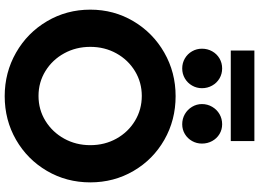

<svg xmlns="http://www.w3.org/2000/svg" viewBox="-164 -942 1114 826"><g transform="rotate(90 393.0 -529.0)"><path d="M21.5 -360.4Q21.5 -461.9 71.3 -545.9Q121.1 -629.9 206.3 -678.7Q291.5 -727.5 393.6 -727.5Q496.6 -727.5 581.5 -679Q666.5 -630.4 715.6 -546.1Q764.6 -461.9 764.6 -360.4Q764.6 -258.3 715.3 -174.1Q666 -89.8 581.3 -41Q496.6 7.8 393.6 7.8Q292 7.8 206.5 -41Q121.1 -89.8 71.3 -174.3Q21.5 -258.8 21.5 -360.4ZM604.5 -360.4Q604.5 -422.4 576.4 -472.9Q548.3 -523.4 499.8 -552.7Q451.2 -582 392.6 -582Q334.5 -582 286.1 -552.7Q237.8 -523.4 209.7 -472.9Q181.6 -422.4 181.6 -360.4Q181.6 -298.8 209.5 -248Q237.3 -197.3 285.6 -167.5Q334 -137.7 392.6 -137.7Q451.7 -137.7 500 -167.5Q548.3 -197.3 576.4 -248Q604.5 -298.8 604.5 -360.4ZM427.7 -840.8Q427.7 -864.7 439.5 -884.8Q451.2 -904.8 470.9 -916.3Q490.7 -927.7 514.6 -927.7Q537.6 -927.7 556.6 -916.3Q575.7 -904.8 586.7 -884.8Q597.7 -864.7 597.7 -840.8Q597.7 -817.9 586.7 -798.3Q575.7 -778.8 556.6 -767.3Q537.6 -755.9 514.6 -755.9Q490.7 -755.9 470.9 -767.3Q451.2 -778.8 439.5 -798.3Q427.7 -817.9 427.7 -840.8ZM189.5 -840.8Q189.5 -864.7 200.7 -884.8Q211.9 -904.8 231.4 -916.3Q251 -927.7 274.4 -927.7Q297.9 -927.7 317.4 -916.3Q336.9 -904.8 348.1 -884.8Q359.4 -864.7 359.4 -840.8Q359.4 -817.9 348.1 -798.3Q336.9 -778.8 317.4 -767.3Q297.9 -755.9 274.4 -755.9Q251 -755.9 231.4 -767.3Q211.9 -778.8 200.7 -798.3Q189.5 -817.9 189.5 -840.8ZM197.3 -1066.4H586.9V-964.8H197.3Z"/></g></svg>

Font: Reddit Sans Fudge ExtraBold
Style: Regular
Weight: 800
Designer: Stephen Hutchings
Foundry: Reddit
Version: Version 1.011